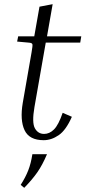

<svg xmlns="http://www.w3.org/2000/svg" viewBox="-20 -661 409 919"><path d="M324 -102Q296 -38 261 -14Q226 10 189 10Q120 10 97.5 -38Q75 -86 89 -169L131 -410Q137 -443 135 -449.5Q133 -456 117 -457L62 -462L67 -487H144L169 -629L232 -641L205 -487H369L364 -457H199L145 -149Q132 -74 147 -47Q162 -20 191 -20Q217 -20 238.5 -41.5Q260 -63 280 -121ZM96 238 79 224Q102 188 115 155Q128 122 135 77H205Q183 129 158.5 164Q134 199 96 238Z"/></svg>

Font: Inria Serif Light
Style: Italic
Weight: 300
Italic angle: -10°
Designer: Black Foundry Team
Foundry: Black Foundry
Version: Version 1.000; ttfautohint (v1.8.3)